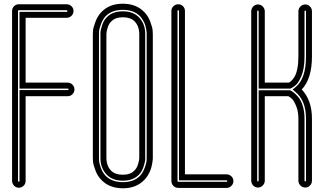

<svg xmlns="http://www.w3.org/2000/svg" viewBox="-20 -817 1750 1034"><path d="M81 194Q71 194 63 189Q55 184 50 175.5Q45 167 45 157V-757Q45 -773 55.5 -783.5Q66 -794 81 -794H339Q354 -794 365 -783.5Q376 -773 376 -757Q376 -748 371 -739.5Q366 -731 357.5 -726Q349 -721 339 -721H118V-372H345Q355 -372 363 -367Q371 -362 376 -353.5Q381 -345 381 -336Q381 -321 370.5 -310Q360 -299 345 -299H118V157Q118 173 107 183.5Q96 194 81 194ZM81 -762Q77 -762 77 -757V157Q77 162 81 162Q85 162 85 157V-332H345Q349 -332 349 -336Q349 -340 345 -340H85V-753H339Q343 -753 343 -757.5Q343 -762 339 -762Z M642 197Q569 197 526 152Q505 131 493.5 99.5Q482 68 481 54Q480 40 480 31V-631Q480 -639 481 -653Q482 -667 493.5 -698.5Q505 -730 526 -752Q569 -797 641 -797Q714 -797 757 -752Q778 -731 789.5 -699.5Q801 -668 802 -654Q803 -640 803 -631V31Q803 33 803 36Q803 39 802 47.5Q801 56 799.5 64.5Q798 73 795 84.5Q792 96 787 107Q782 118 774.5 130Q767 142 757 152Q714 197 642 197ZM641 -764Q583 -764 549 -730Q533 -712 523.5 -686Q514 -660 513.5 -649Q513 -638 513 -631V32Q513 39 513.5 50Q514 61 523 86.5Q532 112 549 130Q583 164 642 164Q700 164 734 130Q750 112 759.5 86Q769 60 769.5 49Q770 38 770 31V-632Q770 -634 770 -638.5Q770 -643 768 -655.5Q766 -668 763 -679Q760 -690 752 -704.5Q744 -719 734 -730Q700 -764 641 -764ZM555 124Q520 88 521 32V-631Q520 -634 521.5 -647Q523 -660 531 -684Q539 -708 555 -724Q586 -756 641.5 -756Q697 -756 728 -724Q763 -688 762 -632V31Q763 34 761.5 47Q760 60 752 84Q744 108 728 124Q697 156 641.5 156Q586 156 555 124ZM579 -701Q567 -690 561 -671.5Q555 -653 554 -644.5Q553 -636 553 -632V32Q553 76 578 102Q600 124 642 124Q683 124 704 101Q716 90 722 71.5Q728 53 729 44.5Q730 36 730 32V-632Q730 -676 705 -702Q683 -724 641.5 -724Q600 -724 579 -701Z M1200 195H940Q930 195 921.5 190Q913 185 908 176.5Q903 168 903 158V-758Q903 -773 914 -783.5Q925 -794 940 -794Q955 -794 965.5 -783.5Q976 -773 976 -758V122H1200Q1215 122 1226 132.5Q1237 143 1237 158Q1237 173 1226 184Q1215 195 1200 195ZM936 -758V158Q936 162 940 162H1200Q1204 162 1204 158Q1204 154 1200 154H944V-758Q944 -762 940 -762Q936 -762 936 -758Z M1587 156V-178Q1587 -216 1575.5 -244.5Q1564 -273 1554 -283Q1544 -293 1533 -299H1406V156Q1406 171 1395 182Q1384 193 1369 193Q1362 193 1355 190Q1348 187 1343.5 182Q1339 177 1336 170.5Q1333 164 1333 156V-756Q1333 -764 1336 -770.5Q1339 -777 1343.5 -782Q1348 -787 1355 -790Q1362 -793 1369 -793Q1384 -793 1395 -782Q1406 -771 1406 -756V-372H1536Q1542 -375 1549 -381.5Q1556 -388 1565.5 -402.5Q1575 -417 1581 -446Q1587 -475 1587 -513V-756Q1587 -771 1598 -782Q1609 -793 1624 -793Q1639 -793 1649.5 -782Q1660 -771 1660 -756V-513Q1660 -393 1605 -335Q1660 -277 1660 -178V156Q1660 171 1649.5 182Q1639 193 1624 193Q1609 193 1598 182Q1587 171 1587 156ZM1373 -331H1541L1544 -330Q1554 -325 1564 -317Q1574 -309 1588 -292Q1602 -275 1611 -245Q1620 -215 1620 -178V156Q1620 160 1624 160Q1628 160 1628 156V-178Q1628 -275 1571 -322L1556 -335L1571 -347Q1628 -393 1628 -513V-756Q1628 -760 1624 -760Q1620 -760 1620 -756V-513Q1620 -480 1615.5 -452.5Q1611 -425 1603 -407Q1595 -389 1587 -376Q1579 -363 1569.5 -356Q1560 -349 1554.5 -345.5Q1549 -342 1544 -340H1542H1373V-756Q1373 -760 1369 -760Q1365 -760 1365 -756V156Q1365 160 1369 160Q1373 160 1373 156Z"/></svg>

Font: Soda Fountain
Style: Inline
Weight: 400
Version: Version 1.0